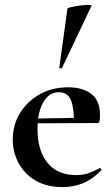

<svg xmlns="http://www.w3.org/2000/svg" viewBox="-20 -751 458 783"><path d="M235 12Q170 12 124.5 -15Q79 -42 55.5 -86.5Q32 -131 32 -182Q32 -241 61 -289Q90 -337 141 -366Q192 -395 258 -395Q317 -395 352.5 -368Q388 -341 388 -280Q388 -267 386 -258Q384 -249 377 -249H281Q283 -306 270 -340.5Q257 -375 220 -375Q180 -375 156.5 -334Q133 -293 133 -225Q133 -167 151 -125Q169 -83 204 -60Q239 -37 290 -37Q320 -37 340.5 -44.5Q361 -52 386 -65Q388 -67 391.5 -63Q395 -59 393 -56Q356 -19 317.5 -3.5Q279 12 235 12ZM98 -248 97 -267 316 -271V-249ZM233 -474Q232 -471 226.5 -472.5Q221 -474 222 -476L255 -716Q257 -719 272.5 -722.5Q288 -726 307.5 -728.5Q327 -731 341 -731Q355 -731 353 -727Z"/></svg>

Font: Cormorant Garamond Light
Style: Bold
Weight: 700
Version: Version 4.001